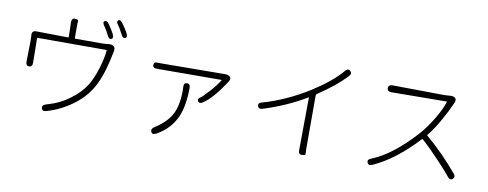

<svg xmlns="http://www.w3.org/2000/svg" viewBox="-71 -1192 4111 1616"><g transform="rotate(10 1985.0 -384.0)"><path d="M366 30Q331 40 325 13Q319 -14 353 -24L382 -33Q469 -58 549 -117Q633 -178 680 -253Q719 -317 747 -412Q772 -495 778 -559Q778 -564 773 -564H188Q183 -564 183 -559L186 -352Q186 -315 158 -315Q129 -315 130 -352L133 -528Q133 -545 132 -562L131 -579Q129 -616 166 -616L439 -612Q444 -612 444 -617L441 -742Q440 -779 470 -777Q500 -775 498 -762.5Q496 -750 496 -715V-617Q496 -612 501 -612H733Q750 -612 767 -614L783 -616Q809 -619 827 -608Q845 -596 839 -565Q822 -475 801 -403Q771 -302 732 -237Q676 -143 581 -75Q480 -2 366 30ZM800 -663Q781 -654 766 -686Q746 -727 723 -759Q701 -789 718 -800Q735 -812 756 -783Q788 -738 804 -705Q820 -672 800 -663ZM914 -691Q895 -681 879 -713Q851 -768 836 -787Q814 -815 830 -827Q845 -839 867 -810Q901 -765 917 -733Q933 -700 914 -691Z M1311 56Q1278 74 1267 49Q1256 24 1285 6Q1402 -67 1440 -164Q1467 -235 1467 -337Q1467 -354 1466 -371Q1463 -405 1492 -406Q1520 -407 1520 -370Q1519 -219 1479 -125Q1429 -9 1311 56ZM1653 -272Q1623 -252 1610 -273Q1597 -294 1629 -312Q1640 -318 1699 -383Q1746 -435 1773 -480Q1776 -484 1771 -484L1221 -482Q1184 -482 1186 -510Q1187 -538 1224 -533Q1227 -533 1272 -533L1795 -537Q1822 -537 1837 -523Q1852 -509 1834 -480Q1733 -324 1653 -272Z M2550 20Q2519 23 2519 -14L2523 -464Q2523 -469 2519 -466Q2352 -366 2156 -305Q2122 -294 2114 -321Q2106 -347 2141 -356Q2338 -411 2536 -535Q2700 -640 2782 -738Q2805 -766 2826 -747Q2848 -728 2823 -701Q2730 -603 2584 -507Q2576 -502 2576 -492V-69Q2576 -5 2578 6.5Q2580 18 2550 20Z M3834 -2Q3812 16 3790 -13Q3759 -52 3682 -134Q3600 -222 3528 -286Q3524 -289 3520 -285Q3331 -82 3148 -1Q3115 14 3105 -12Q3094 -37 3128 -50Q3304 -120 3497 -335Q3551 -397 3601 -480Q3654 -569 3672 -629Q3673 -634 3668 -634L3199 -630Q3163 -630 3163 -659Q3163 -689 3199 -689L3642 -684Q3659 -684 3676 -686L3690 -687Q3717 -690 3734 -677Q3750 -664 3737 -634Q3704 -558 3658 -477Q3609 -389 3560 -330Q3557 -326 3561 -323Q3713 -193 3833 -48Q3857 -20 3834 -2Z"/></g></svg>

Font: Resource Han Rounded JP Light
Style: Regular
Weight: 300
Designer: Cyano Hao (round all glyphs); Ryoko NISHIZUKA 西塚涼子 (kana, bopomofo & ideographs); Paul D. Hunt (Latin, Greek & Cyrillic)
Foundry: Cyano Hao
Version: 0.990